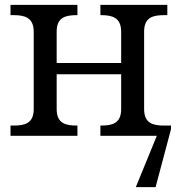

<svg xmlns="http://www.w3.org/2000/svg" viewBox="-20 -556 728 786"><path d="M680 -42H652C608 -42 570 -50 570 -109V-427C570 -486 608 -494 652 -494H665V-536H391V-494H394C438 -494 476 -485 476 -426V-298H212V-427C212 -486 250 -494 294 -494H297V-536H23V-494H36C80 -494 118 -485 118 -426V-109C118 -50 80 -42 36 -42H23V0H297V-42H294C250 -42 212 -50 212 -109V-252H476V-109C476 -50 438 -42 394 -42H391V0H622L536 210H617L680 -27Z"/></svg>

Font: Noto Serif Thai
Style: Regular
Weight: 400
Designer: Monotype Design Team
Foundry: Monotype Imaging Inc.
Version: Version 1.901